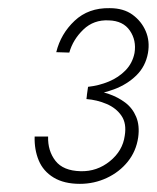

<svg xmlns="http://www.w3.org/2000/svg" viewBox="-20 -726 385 471"><path d="M193 -492Q228 -495 260 -507Q292 -519 314.5 -541Q337 -563 343 -596Q348 -625 337.5 -649.5Q327 -674 305 -690Q283 -706 249 -706Q197 -707 163 -675Q129 -643 118 -598L150 -597Q159 -629 184.5 -653.5Q210 -678 247 -676Q282 -675 298.5 -651Q315 -627 310 -596Q305 -571 288 -553.5Q271 -536 247 -526Q223 -516 196 -513ZM176 -275Q211 -275 242 -289.5Q273 -304 293.5 -329.5Q314 -355 319 -389Q323 -418 314 -439.5Q305 -461 287 -474.5Q269 -488 245.5 -496Q222 -504 195 -505L192 -483Q218 -481 241.5 -471Q265 -461 278 -442Q291 -423 286 -393Q281 -356 249.5 -330.5Q218 -305 178 -306Q135 -307 116 -331.5Q97 -356 98 -391H65Q64 -359 75 -332.5Q86 -306 111.5 -290.5Q137 -275 176 -275Z"/></svg>

Font: Jost Light
Style: Italic
Weight: 300
Italic angle: -5°
Version: Version 3.710